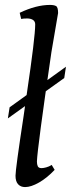

<svg xmlns="http://www.w3.org/2000/svg" viewBox="-20 -750 288 780"><path d="M43 -36Q43 -63 76 -279L89 -370Q123 -599 123 -651Q123 -663 114 -669Q105 -675 90 -675Q75 -675 66 -673L60 -698Q127 -730 183 -730Q199 -730 207.5 -725.5Q216 -721 216 -697Q208 -649 189 -539Q132 -149 130 -94Q130 -82 133.5 -74.5Q137 -67 149 -67Q156 -67 167.5 -70Q179 -73 190 -80L202 -60Q171 -27 138.5 -8.5Q106 10 82 10Q64 10 53.5 -1.5Q43 -13 43 -36ZM248 -479 241 -433 12 -269 19 -314Z"/></svg>

Font: Unna
Style: Italic
Weight: 400
Italic angle: -8.05°
Designer: Jorge de Buen Unna
Foundry: Omnibus-Type
Version: Version 2.008